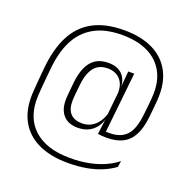

<svg xmlns="http://www.w3.org/2000/svg" viewBox="-144 -801 1099 1112"><g transform="rotate(20 405.5 -245.0)"><path d="M374 -38Q317 -38 285.8 -71.2Q254.5 -104.5 254.5 -165.5Q254.5 -172.5 255 -182Q255.5 -191.5 256.8 -204Q258 -216.5 259.5 -233.5Q261 -250.5 263.5 -273.5Q269 -331 287 -371.2Q305 -411.5 336.5 -432Q368 -452.5 415.5 -452.5Q471.5 -452.5 501.8 -420.8Q532 -389 530.5 -333.5H541L525.5 -298.5Q525.5 -302 525.5 -305Q525.5 -308 525.5 -311Q525.5 -347.5 512 -371.8Q498.5 -396 475.5 -408.5Q452.5 -421 423 -421Q366 -421 337.5 -383.2Q309 -345.5 302 -277.5Q299.5 -255 297.8 -237.8Q296 -220.5 295 -208.2Q294 -196 293.5 -187Q293 -178 293 -171.5Q293 -122 317.5 -96.2Q342 -70.5 389 -70.5Q420 -70.5 445 -84.2Q470 -98 487.5 -122.8Q505 -147.5 513.5 -180L521 -147H511.5Q504 -114.5 486 -90.2Q468 -66 440 -52Q412 -38 374 -38ZM533.5 -48.5 497.5 -45 510.5 -149.5 510 -158 528 -332.5 529.5 -342 538.5 -443V-444.5H575.5ZM497.5 -45 523 -74.5Q531 -73 538.5 -72.5Q546 -72 558.5 -72Q626 -72 662.2 -109.8Q698.5 -147.5 708.5 -239.5Q711.5 -265 713.8 -287Q716 -309 717.5 -325.5Q719 -342 719.5 -350.5Q726.5 -440.5 694.2 -503Q662 -565.5 596 -598.5Q530 -631.5 435 -631.5Q330.5 -631.5 261.8 -592.5Q193 -553.5 156.2 -480Q119.5 -406.5 110.5 -301.5Q108.5 -282.5 106.8 -264Q105 -245.5 103.5 -228.2Q102 -211 100.5 -194.8Q99 -178.5 98 -163.8Q97 -149 96 -135.5Q89 -3 167 69.5Q245 142 392.5 142Q456.5 142 509.2 131.2Q562 120.5 604 101.5Q646 82.5 677 57.5L671 95.5Q638.5 119.5 596.5 137Q554.5 154.5 503 163.8Q451.5 173 389.5 173Q282.5 173 207.2 137.2Q132 101.5 94.2 32.8Q56.5 -36 61 -135.5Q62 -149 63 -164.5Q64 -180 65.5 -196.5Q67 -213 68.2 -230Q69.5 -247 71.2 -264.2Q73 -281.5 74.5 -298.5Q85.5 -416 126.8 -497Q168 -578 244.5 -619.8Q321 -661.5 437 -661.5Q540.5 -661.5 613.8 -625.8Q687 -590 723.8 -520.5Q760.5 -451 754 -350.5Q753.5 -341 752 -324.8Q750.5 -308.5 748.5 -286.8Q746.5 -265 743.5 -238.5Q736 -169 713.2 -125.5Q690.5 -82 650.8 -61.5Q611 -41 551.5 -41Q534 -41 522.5 -42Q511 -43 497.5 -45Z"/></g></svg>

Font: Anek Malayalam ExtraLight
Style: Regular
Weight: 250
Version: Version 1.003